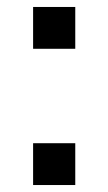

<svg xmlns="http://www.w3.org/2000/svg" viewBox="-20 -531 310 551"><path d="M75 0V-120H196V0ZM75 -391V-511H196V-391Z"/></svg>

Font: Chivo Medium
Style: Regular
Weight: 500
Designer: Hector Gatti
Foundry: Omnibus-Type
Version: Version 2.002